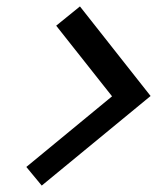

<svg xmlns="http://www.w3.org/2000/svg" viewBox="-20 -658 489 598"><path d="M155 -578 329 -358 62 -138 110 -80 449 -359 229 -638Z"/></svg>

Font: Advent Pro SemiBold
Style: Italic
Weight: 600
Italic angle: -12°
Version: Version 3.000